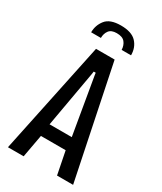

<svg xmlns="http://www.w3.org/2000/svg" viewBox="-196 -849 778 921"><g transform="rotate(30 193.5 -388.5)"><path d="M190 -777Q250 -777 276.5 -748.5Q303 -720 303 -677H251Q250 -702 236.5 -718.5Q223 -735 191 -735Q161 -735 148.5 -718Q136 -701 136 -677H82Q82 -716 106 -746.5Q130 -777 190 -777ZM12 0 142 -620H245L373 0H284L259 -126H122L99 0ZM185 -506 130 -195H253L200 -506L198 -520H187Z"/></g></svg>

Font: Smooch Sans SemiBold
Style: Bold
Weight: 600
Designer: Robert E. Leuschke
Foundry: Robert E. Leuschke
Version: Version 1.010; ttfautohint (v1.8.3)